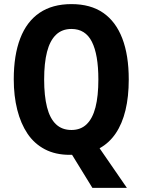

<svg xmlns="http://www.w3.org/2000/svg" viewBox="-20 -745 694 935"><path d="M607 -358Q607 -274 591 -208Q575 -142 543.5 -95.5Q512 -49 465 -23L598 170H430L331 9Q328 9 325 9Q322 9 319 9Q250 9 198.5 -18Q147 -45 114 -94Q81 -143 64 -210.5Q47 -278 47 -359Q47 -476 78.5 -558Q110 -640 172.5 -682.5Q235 -725 328 -725Q421 -725 482.5 -682.5Q544 -640 575.5 -558Q607 -476 607 -358ZM195 -358Q195 -278 209 -223Q223 -168 252.5 -140Q282 -112 328 -112Q373 -112 402 -140Q431 -168 445 -222.5Q459 -277 459 -358Q459 -479 427.5 -541.5Q396 -604 328 -604Q282 -604 252.5 -575.5Q223 -547 209 -492.5Q195 -438 195 -358Z"/></svg>

Font: Noto Sans Condensed
Style: Regular
Weight: 400
Width: 3
Version: Version 2.013